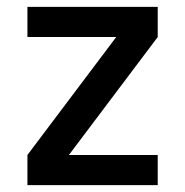

<svg xmlns="http://www.w3.org/2000/svg" viewBox="-20 -540 540 560"><path d="M60 0V-88L319 -432H60V-520H440V-432L181 -88H440V0Z"/></svg>

Font: Iosevka Custom Semibold
Style: Regular
Weight: 600
Designer: Belleve Invis
Foundry: Belleve Invis
Version: Version 27.0.2; ttfautohint (v1.8.4)